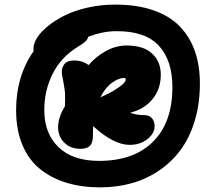

<svg xmlns="http://www.w3.org/2000/svg" viewBox="-20 -892 936 832"><path d="M414.1 -80.1Q334 -80.1 268.8 -99.9Q203.6 -119.6 154.1 -159.2Q104.5 -198.7 77.1 -263.9Q49.8 -329.1 49.8 -415Q49.8 -562.5 126 -670.9Q125 -673.8 125 -681.2Q125 -703.1 140.9 -728.5Q156.7 -753.9 188.2 -779.3Q219.7 -804.7 261.2 -825.4Q302.7 -846.2 360.1 -859.1Q417.5 -872.1 479 -872.1Q572.8 -872.1 643.3 -847.9Q713.9 -823.7 758.1 -778.6Q802.2 -733.4 824.2 -671.1Q846.2 -608.9 846.2 -529.8Q846.2 -441.9 823.7 -367.9Q801.3 -293.9 761.7 -241.2Q722.2 -188.5 667.7 -151.9Q613.3 -115.2 549.3 -97.7Q485.4 -80.1 414.1 -80.1ZM171.9 -415Q171.9 -313.5 233.6 -254.2Q295.4 -194.8 409.2 -194.8Q560.5 -194.8 643.8 -278.6Q727.1 -362.3 727.1 -514.2Q727.1 -631.3 667.5 -694.8Q607.9 -758.3 481.9 -756.8Q426.3 -756.8 362.8 -732.9Q359.4 -720.7 349.1 -711.4Q338.9 -702.1 316.9 -689Q244.1 -644 208 -572Q171.9 -500 171.9 -415ZM329.1 -247.1Q286.1 -247.1 259.8 -272.7Q233.4 -298.3 231.9 -335.9Q230 -380.4 261.2 -431.2Q262.2 -447.8 262.2 -462.9Q262.2 -478 261.7 -488Q261.2 -498 258.5 -514.4Q255.9 -530.8 254.4 -538.3Q252.9 -545.9 249 -566.9Q244.1 -592.3 256.8 -611.1Q269.5 -629.9 299.8 -629.9Q338.9 -629.9 363.8 -609.9Q395.5 -647 439 -670.9Q482.4 -694.8 528.8 -694.8Q602.1 -694.8 639.4 -659.7Q676.8 -624.5 676.8 -568.8Q676.8 -504.4 639.4 -460.7Q602.1 -417 543.9 -403.8Q568.8 -393.1 606 -393.1Q626.5 -393.1 638.2 -379.9Q649.9 -366.7 649.9 -345.2Q649.9 -313 618.2 -288.6Q586.4 -264.2 542 -264.2Q472.7 -264.2 383.8 -345.2Q382.8 -333 382.8 -306.2Q382.8 -273.9 370.1 -260.5Q357.4 -247.1 329.1 -247.1ZM518.1 -554.2Q494.1 -554.2 465.1 -533.2Q436 -512.2 415 -470.2Q451.2 -485.8 477.5 -502.2Q503.9 -518.6 514.4 -529.5Q524.9 -540.5 524.9 -546.9Q524.9 -554.2 518.1 -554.2Z"/></svg>

Font: Shantell Sans Irregular Bouncy
Style: Regular
Weight: 800
Designer: Stephen Nixon, Anya Danilova, Shantell Martin
Foundry: Arrow Type
Version: Version 1.006;[9816181b4]